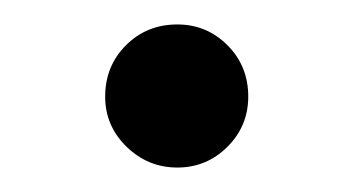

<svg xmlns="http://www.w3.org/2000/svg" viewBox="-20 -378 290 157"><path d="M183 -299Q183 -275 166 -258Q149 -241 125 -241Q101 -241 83.5 -258Q66 -275 66 -299Q66 -324 83 -341Q100 -358 125 -358Q149 -358 166 -341Q183 -324 183 -299Z"/></svg>

Font: GFS Neohellenic Rg
Style: Bold Italic
Weight: 700
Italic angle: -12°
Designer: Designed by Takis Katsoulidis and George D. Matthiopoulos.
Foundry: Designed by Takis Katsoulidis and George D. Matthiopoulos.
Version: Version 1.0